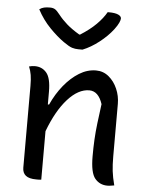

<svg xmlns="http://www.w3.org/2000/svg" viewBox="-57 -873 713 923"><g transform="rotate(5 300.0 -411.5)"><path d="M320 -637H300Q284 -637 269.5 -641.5Q255 -646 228 -665Q195 -688 158.5 -725.5Q122 -763 96 -812Q107 -820 119 -822.5Q131 -825 147 -825Q162 -825 171.5 -819Q181 -813 195 -795Q213 -772 237 -751Q261 -730 298 -708H302Q348 -737 378 -767Q408 -797 425 -827H431Q461 -827 476 -820Q491 -813 491 -802Q491 -795 485 -781.5Q479 -768 464 -748Q438 -714 399 -683.5Q360 -653 320 -637ZM177 3Q170 4 164.5 4Q159 4 153 4Q118 4 102 -9Q86 -22 86 -47V-442Q86 -473 82.5 -494Q79 -515 71 -534Q78 -536 85 -537Q92 -538 99 -538Q134 -538 155.5 -512.5Q177 -487 177 -422V-360H183Q207 -413 240.5 -454Q274 -495 313 -519Q352 -543 394 -543Q429 -543 455.5 -521Q482 -499 497 -464.5Q512 -430 512 -392V-139Q512 -98 515.5 -68Q519 -38 529 0Q521 1 513 2.5Q505 4 496 4Q459 4 436 -23.5Q413 -51 413 -130Q413 -173 415 -211Q417 -249 422 -290.5Q427 -332 434 -384Q414 -445 370 -445Q317 -445 266 -388.5Q215 -332 177 -231Z"/></g></svg>

Font: Recursive Sn Csl St
Style: Regular
Weight: 400
Version: Version 1.079;hotconv 1.0.112;makeotfexe 2.5.65598; ttfautoh